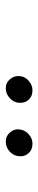

<svg xmlns="http://www.w3.org/2000/svg" viewBox="242 -1012 131 654"><g transform="rotate(90 307.0 -684.5)"><path d="M462 -639.2Q442.5 -639.2 429.9 -654.3Q417.3 -669.4 420.8 -689.3Q424 -706.7 438 -718.4Q452.1 -730.1 468.8 -730.1Q490.1 -730.1 502.3 -715.6Q514.6 -701 511 -680Q508.2 -663 494.1 -651.1Q480.1 -639.2 462 -639.2ZM280.2 -639.2Q261 -639.2 248.6 -654.3Q236.2 -669.4 239 -689.3Q241.5 -706.3 255.9 -718.2Q270.2 -730.1 286.9 -730.1Q308.2 -730.1 320.3 -715.7Q332.4 -701.3 329.2 -680Q326.3 -663.7 312.3 -651.5Q298.3 -639.2 280.2 -639.2Z"/></g></svg>

Font: Karasuma Gothic
Style: Light Italic
Weight: 300
Italic angle: 9.39998°
Designer: Rasmus Andersson / Ryoko Nishizuka
Foundry: rsms
Version: Version 1.00